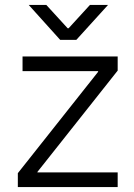

<svg xmlns="http://www.w3.org/2000/svg" viewBox="-20 -755 540 775"><path d="M52 -56 376 -465V-468H71V-527H455V-470L131 -61V-59H455V0H52ZM167 -735 253 -641H257L343 -735H416L288 -594H223L96 -735Z"/></svg>

Font: Be Vietnam Light
Style: Regular
Weight: 300
Designer: Gabriel Lam
Foundry: TypeRant
Version: Version 4.000